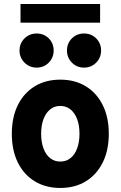

<svg xmlns="http://www.w3.org/2000/svg" viewBox="-20 -931 602 959"><path d="M281.2 7.8Q208 7.8 153.3 -25.6Q98.6 -59.1 68.8 -119.9Q39.1 -180.7 39.1 -262.7Q39.1 -344.7 68.8 -405.5Q98.6 -466.3 153.3 -499.8Q208 -533.2 281.2 -533.2Q354.5 -533.2 408.9 -499.8Q463.4 -466.3 493.4 -405.5Q523.4 -344.7 523.4 -262.7Q523.4 -180.7 493.4 -119.9Q463.4 -59.1 408.9 -25.6Q354.5 7.8 281.2 7.8ZM281.2 -124Q310.5 -124 332 -141.1Q353.5 -158.2 365.2 -189.5Q377 -220.7 377 -262.7Q377 -305.2 365.2 -336.2Q353.5 -367.2 332 -384.5Q310.5 -401.9 281.2 -401.9Q252 -401.9 230.5 -384.5Q209 -367.2 197.3 -336.2Q185.5 -305.2 185.5 -262.7Q185.5 -220.7 197.3 -189.5Q209 -158.2 230.5 -141.1Q252 -124 281.2 -124ZM399.4 -593.3Q363.8 -593.3 339.1 -618.2Q314.5 -643.1 314.5 -678.7Q314.5 -714.8 339.1 -739.3Q363.8 -763.7 399.4 -763.7Q436 -763.7 460.4 -739.3Q484.9 -714.8 484.9 -678.7Q484.9 -643.1 460.4 -618.2Q436 -593.3 399.4 -593.3ZM163.1 -593.3Q127.4 -593.3 102.5 -618.2Q77.6 -643.1 77.6 -678.7Q77.6 -714.8 102.5 -739.3Q127.4 -763.7 163.1 -763.7Q199.2 -763.7 223.6 -739.3Q248 -714.8 248 -678.7Q248 -643.1 223.6 -618.2Q199.2 -593.3 163.1 -593.3ZM82.5 -817.9V-911.1H480V-817.9Z"/></svg>

Font: Reddit Mono ExtraBold
Style: Regular
Weight: 800
Monospace: yes
Designer: Stephen Hutchings
Foundry: Reddit
Version: Version 1.014